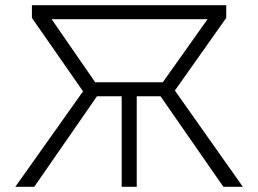

<svg xmlns="http://www.w3.org/2000/svg" viewBox="-20 -720 995 740"><path d="M39 0 300 -368 103 -651V-700H852V-651L654 -371L916 0H841L584 -370L780 -646H179L369 -371L112 0ZM449 0V-349H334V-403H621V-349H507V0Z"/></svg>

Font: Geologica Cursive Thin
Style: Regular
Weight: 250
Designer: Sindre Bremnes, Frode Helland
Foundry: Monokrom Skriftforlag AS
Version: Version 1.010;gftools[0.9.28]